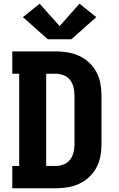

<svg xmlns="http://www.w3.org/2000/svg" viewBox="-20 -1011 640 1031"><path d="M46 0V-120H83V-615H46V-735H281Q313 -735 345 -729.5Q377 -724 406 -710.5Q435 -697 459 -674.5Q483 -652 498 -623.5Q513 -595 519 -563Q525 -531 525 -499V-237Q525 -204 519 -172Q513 -140 498 -111.5Q483 -83 459 -60.5Q435 -38 406 -24.5Q377 -11 345 -5.5Q313 0 281 0ZM228 -120H281Q302 -120 323 -128.5Q344 -137 357 -154.5Q370 -172 375 -193.5Q380 -215 380 -237V-499Q380 -520 375 -541.5Q370 -563 357 -580.5Q344 -598 323 -606.5Q302 -615 281 -615H228ZM237 -800 103 -919 193 -991 300 -871 407 -991 497 -919 363 -800Z"/></svg>

Font: Iosevka Slab Heavy Extended
Style: Regular
Weight: 900
Width: 7
Monospace: yes
Designer: Belleve Invis
Foundry: Belleve Invis
Version: Version 11.1.0; ttfautohint (v1.8.3)